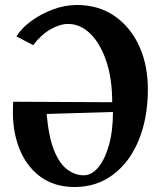

<svg xmlns="http://www.w3.org/2000/svg" viewBox="-20 -734 640 770"><path d="M279 16Q196 16 138.5 -28Q81 -72 53.5 -149Q26 -226 33 -326L430 -324Q430 -419 406 -489.5Q382 -560 342 -599Q302 -638 253 -638Q221 -638 183.5 -617Q146 -596 113 -553L46 -588Q66 -621 105 -649.5Q144 -678 192 -696Q240 -714 288 -714Q376 -714 440.5 -669Q505 -624 539.5 -546.5Q574 -469 573 -370Q572 -258 536 -171Q500 -84 434 -34Q368 16 279 16ZM316 -31Q347 -31 373.5 -62Q400 -93 416.5 -150.5Q433 -208 433 -285L167 -277Q175 -186 196.5 -132Q218 -78 249.5 -54.5Q281 -31 316 -31Z"/></svg>

Font: Wittgenstein
Style: Bold
Weight: 700
Designer: Jörg Drees
Foundry: Jörg Drees
Version: Version 1.303; ttfautohint (v1.8.4.7-5d5b)